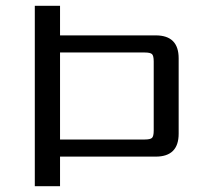

<svg xmlns="http://www.w3.org/2000/svg" viewBox="-20 -642 706 662"><path d="M510 -192V-430Q510 -450 504 -455.5Q498 -461 479 -461H187V-161H479Q498 -161 504 -166.5Q510 -172 510 -192ZM187 -520H517Q596 -520 596 -441V-181Q596 -102 517 -102H187V0H100V-622H187Z"/></svg>

Font: Sarpanch
Style: Regular
Weight: 400
Designer: Manushi Parikh (Devanagari and Latin), Jyotish Sonowal (Devanagari)
Foundry: Indian Type Foundry
Version: Version 2.004;PS 1.0;hotconv 1.0.78;makeotf.lib2.5.61930; tt